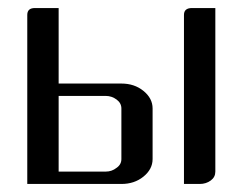

<svg xmlns="http://www.w3.org/2000/svg" viewBox="-20 -458 604 478"><path d="M47.9 0V-420.9Q47.9 -438 66.9 -438H126V-250H282.2Q314.5 -250 336.9 -231.9Q359.9 -213.4 359.9 -188V-62Q359.9 -36.6 336.9 -18.1Q314.5 0 282.2 0ZM126 -30.8H243.2Q258.3 -30.8 270 -40Q282.2 -48.3 282.2 -62V-188Q282.2 -201.2 270.5 -210Q258.3 -219.2 243.2 -219.2H126ZM438 0V-420.9Q438 -438 458 -438H516.1V-30.8Q516.1 -17.1 504.9 -8.8Q493.2 0 477.1 0Z"/></svg>

Font: Hhenum
Style: Regular
Weight: 400
Designer: T. Christopher White
Version: Version 1.0